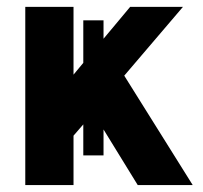

<svg xmlns="http://www.w3.org/2000/svg" viewBox="-20 -536 588 556"><path d="M221.2 -477.1H279.8V-423.8L356.9 -516.1H509.8L339.8 -316.9L538.1 0H378.9L279.8 -161.1V-85.9H221.2V-175.8L192.9 -143.1V0H53.2V-516.1H192.9V-319.8L221.2 -354Z"/></svg>

Font: LT Superior
Style: Bold
Weight: 400
Designer: Daniel Lyons
Foundry: LyonsType
Version: Version 1.000